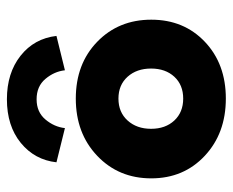

<svg xmlns="http://www.w3.org/2000/svg" viewBox="-79 -583 674 556"><g transform="rotate(-90 258.0 -305.0)"><path d="M66 -478.5Q73 -541.5 122.2 -581.8Q171.5 -622 248.5 -622Q324.5 -622 374.5 -582.5Q424.5 -543 432 -478.5L332.5 -454Q329 -485 307.5 -510.5Q286 -536 248.5 -536Q211.5 -536 190 -510.5Q168.5 -485 165 -454ZM19.5 -204Q19.5 -298.5 84.8 -360.5Q150 -422.5 250.5 -422.5Q351 -422.5 415 -360.5Q479 -298.5 479 -204Q479 -109.5 415 -48.8Q351 12 250.5 12Q150 12 84.8 -49Q19.5 -110 19.5 -204ZM187 -137.2Q211 -111.5 250.5 -111.5Q290 -111.5 313.8 -137.2Q337.5 -163 337.5 -204.5Q337.5 -246 313.8 -272.5Q290 -299 250.5 -299Q211 -299 187 -272.5Q163 -246 163 -204.5Q163 -163 187 -137.2Z"/></g></svg>

Font: League Spartan
Style: Bold
Weight: 700
Foundry: The League of Moveable Type
Version: Version 2.002